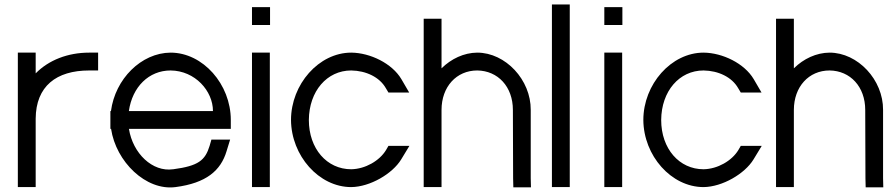

<svg xmlns="http://www.w3.org/2000/svg" viewBox="-20 -819 4015 861"><path d="M140 -490C198.7 -549.8 284.5 -583 380 -583H420V-503H380C232.6 -503 141 -432.5 140 -286.8V-282V-242V-20V20H60V-20V-242V-282C60 -283.3 60 -284.6 60 -285.9V-543V-583H140V-543Z M557.9 -321H935C935 -411 855 -502 745 -503C647.6 -503 573.3 -429.5 557.9 -321ZM478.1 -241H475V-281V-321H477.6C496.3 -464.5 613.1 -582.1 745 -583C890 -583 1015 -441 1015 -281V-241H975H558.2C575.7 -130.8 663.9 -46.6 756 -60H757C870 -75 900 -100 920 -165L928 -193H1012L996 -141C970 -54 905 2 767 20C634 37.4 500.1 -94.1 478.1 -241Z M1150 -707H1110V-787H1150H1151H1191V-707H1151ZM1110 -543V-583H1190V-543V-20V20H1110V-20Z M1780 -464 1815 -404H1722L1710 -424C1682 -473 1622 -502 1555 -503C1446 -503 1366 -410 1365 -281C1365 -152 1446 -60 1555 -60C1618 -61 1682 -98 1711 -146L1722 -165H1816L1779 -104C1740 -40 1640 19 1555 20C1410 20 1286 -121 1285 -281C1285 -441 1410 -583 1555 -583H1556C1640 -582 1738 -535 1780 -464Z M2360 -20 2361 21H2282L2281 -19L2280 -326C2280 -430 2213 -502 2120 -503C2027 -503 1960 -430 1960 -326V-286V-20V20H1880V-20V-286V-326V-695V-735H1960V-695V-512.6C2003.4 -555.4 2060.4 -582.5 2120 -583C2247 -583 2361 -461 2360 -326Z M2455 -759V-799H2535V-759V-20V20H2455V-20Z M2730 -707H2690V-787H2730H2731H2771V-707H2731ZM2690 -543V-583H2770V-543V-20V20H2690V-20Z M3360 -464 3395 -404H3302L3290 -424C3262 -473 3202 -502 3135 -503C3026 -503 2946 -410 2945 -281C2945 -152 3026 -60 3135 -60C3198 -61 3262 -98 3291 -146L3302 -165H3396L3359 -104C3320 -40 3220 19 3135 20C2990 20 2866 -121 2865 -281C2865 -441 2990 -583 3135 -583H3136C3220 -582 3318 -535 3360 -464Z M3940 -20 3941 21H3862L3861 -19L3860 -326C3860 -430 3793 -502 3700 -503C3607 -503 3540 -430 3540 -326V-286V-20V20H3460V-20V-286V-326V-695V-735H3540V-695V-512.6C3583.4 -555.4 3640.4 -582.5 3700 -583C3827 -583 3941 -461 3940 -326Z"/></svg>

Font: Nordica Plus
Style: NordicaClassicLight
Weight: 300
Version: Version 1.01